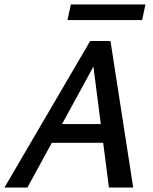

<svg xmlns="http://www.w3.org/2000/svg" viewBox="-32 -842 688 862"><path d="M457 0 380 -601H419L91 0H-12L373 -658H464L566 0ZM142 -201 189 -285H461L485 -201ZM271 -752 286 -822H621L606 -752Z"/></svg>

Font: Ysabeau Infant SemiBold
Style: Italic
Weight: 600
Italic angle: -12°
Designer: Christian Thalmann (Catharsis Fonts)
Version: Version 2.002; featfreeze: ss01,ss02,lnum